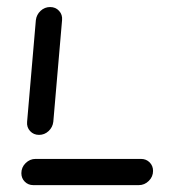

<svg xmlns="http://www.w3.org/2000/svg" viewBox="-20 -539 491 559"><path d="M425.6 -41.5Q425.6 -24.4 413.1 -12.2Q400.7 0 384.1 0H77Q62.2 0 52.2 -10Q42.2 -20 42.2 -34.8Q42.2 -51.9 54.6 -64.1Q67 -76.3 83.3 -76.3H390.7Q405.6 -76.3 415.6 -66.3Q425.6 -56.3 425.6 -41.5ZM93.7 -146.3Q77.8 -146.3 67.6 -157.4Q57.4 -168.5 58.9 -184.4L84.4 -480.4Q86.3 -496.3 98.1 -507.4Q110 -518.5 125.9 -518.5Q141.9 -518.5 152 -507.4Q162.2 -496.3 160.7 -480.4L135.2 -184.4Q133.3 -168.5 121.5 -157.4Q109.6 -146.3 93.7 -146.3Z"/></svg>

Font: 26F Galaxy Sans
Style: Bold Italic
Weight: 700
Italic angle: -5°
Designer: C₂₉H₂₅N₃O₅
Version: Version 1.200